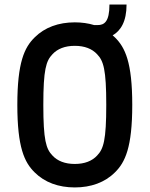

<svg xmlns="http://www.w3.org/2000/svg" viewBox="-20 -810 656 842"><path d="M308 12C379 12 440 -10 484 -54C529 -98 560 -164 560 -350C560 -536 529 -602 484 -646L474 -655C509 -675 535 -715 535 -790H460C460 -714 437 -700 408 -700H393C367 -708 338 -712 308 -712C237 -712 176 -690 132 -646C87 -602 56 -536 56 -350C56 -164 87 -98 132 -54C176 -10 237 12 308 12ZM308 -91C265 -91 232 -104 210 -128C182 -157 170 -195 170 -350C170 -505 182 -543 210 -572C232 -596 265 -609 308 -609C351 -609 384 -596 406 -572C434 -543 446 -505 446 -350C446 -195 434 -157 406 -128C384 -104 351 -91 308 -91Z"/></svg>

Font: Finlandica Medium
Style: Regular
Weight: 500
Designer: Niklas Ekholm, Juho Hiilivirta, Jaakko Suomalainen
Foundry: Helsinki Type Studio
Version: Version 2.000;Glyphs 3.2 (3202)